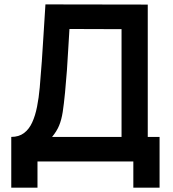

<svg xmlns="http://www.w3.org/2000/svg" viewBox="-20 -741 792 881"><path d="M31.7 120V-112.8Q66.5 -112.8 89.9 -130.3Q113.3 -147.8 127.6 -179Q141.9 -210.2 150 -251.3Q158.2 -292.3 162.3 -339Q167.8 -400.6 171.9 -459.8Q176 -519 179.8 -582.7Q183.7 -646.3 188.5 -720.8L658 -720V-112.8H712.2V120H591.8V0H152V120ZM219 -112.8H537.7V-607.2L298.7 -608Q295.2 -555.7 292.8 -510.2Q290.4 -464.8 287.1 -418.5Q283.8 -372.1 278.5 -317Q273.3 -263.2 267.8 -227.2Q262.2 -191.2 251.2 -164.8Q240.2 -138.3 219 -112.8Z"/></svg>

Font: Manrope ExtraLight
Style: Regular
Weight: 200
Designer: Mikhail Sharanda
Foundry: Mikhail Sharanda
Version: Version 4.505